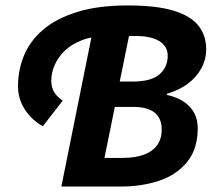

<svg xmlns="http://www.w3.org/2000/svg" viewBox="-20 -684 791 704"><path d="M205 0 323 -586H460L419 -385H466Q535 -385 565 -411.5Q595 -438 595 -480Q595 -502 582 -518Q569 -534 543 -543Q517 -552 479 -552H378Q321 -552 281.5 -537Q242 -522 217 -497.5Q192 -473 180 -444.5Q168 -416 168 -388Q168 -363 179 -345.5Q190 -328 210 -315L137 -221Q95 -245 70.5 -283.5Q46 -322 46 -368Q46 -427 68 -480.5Q90 -534 138 -575Q186 -616 262.5 -640Q339 -664 449 -664Q553 -664 616 -645Q679 -626 707.5 -590Q736 -554 736 -503Q736 -466 718 -433Q700 -400 668 -376.5Q636 -353 592 -340V-336Q629 -328 654 -311Q679 -294 692 -270Q705 -246 705 -214Q705 -138 666.5 -90.5Q628 -43 564 -21.5Q500 0 423 0ZM363 -105H430Q476 -105 508 -117Q540 -129 556.5 -152Q573 -175 573 -209Q573 -250 547 -271Q521 -292 468 -292H401Z"/></svg>

Font: Source Sans 3 ExtraLight
Style: Bold Italic
Weight: 700
Italic angle: -11°
Version: Version 3.052;hotconv 1.1.0;makeotfexe 2.6.0